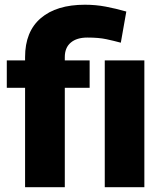

<svg xmlns="http://www.w3.org/2000/svg" viewBox="-20 -780 676 800"><path d="M250 0H84.5V-414.1H8.3V-528.3H84.5V-542Q84.5 -648.4 149.9 -704.3Q215.3 -760.3 334 -760.3Q378.9 -760.3 420.4 -752.4Q461.9 -744.6 506.3 -731.9L483.4 -602.1Q454.6 -609.9 423.1 -616.7Q391.6 -623.5 344.2 -623.5Q299.8 -623.5 274.9 -602.5Q250 -581.5 250 -542V-528.3H353.5V-414.1H250ZM581.5 -528.3V0H416.5V-528.3Z"/></svg>

Font: Vazirmatn RD Black
Style: Regular
Weight: 900
Designer: Saber Rastikerdar
Foundry: Saber Rastikerdar
Version: Version 32.102